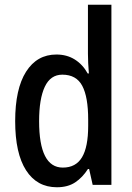

<svg xmlns="http://www.w3.org/2000/svg" viewBox="-20 -780 557 810"><path d="M220 10Q136 10 90 -61.5Q44 -133 44 -269Q44 -405 90 -477.5Q136 -550 218 -550Q262 -550 295.5 -529Q329 -508 350 -470H355Q353 -492 352 -514Q351 -536 351 -553V-760H450V0H371L356 -67H351Q328 -31 297 -10.5Q266 10 220 10ZM245 -73Q300 -73 326 -116.5Q352 -160 352 -249V-275Q352 -371 327 -418Q302 -465 243 -465Q193 -465 169 -414Q145 -363 145 -269Q145 -73 245 -73Z"/></svg>

Font: Noto Sans Khmer Condensed Medium
Style: Regular
Weight: 500
Width: 3
Designer: Danh Hong and the Monotype Design Team
Foundry: Monotype Imaging Inc.
Version: Version 2.004; ttfautohint (v1.8.4.7-5d5b)